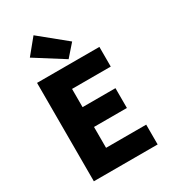

<svg xmlns="http://www.w3.org/2000/svg" viewBox="-242 -1143 1114 1259"><g transform="rotate(-30 315.0 -513.5)"><path d="M86 0H569V-150H265V-308H514V-458H265V-596H558V-745H86ZM343 -776 421 -865 222 -1027 128 -912Z"/></g></svg>

Font: Noto Sans TC Black
Style: Regular
Weight: 900
Designer: Ryoko NISHIZUKA 西塚涼子 (kana, bopomofo & ideographs); Paul D. Hunt (Latin, Greek & Cyrillic); Sandoll Communications 산돌커뮤니
Foundry: Adobe
Version: Version 2.004;hotconv 1.0.118;makeotfexe 2.5.65603